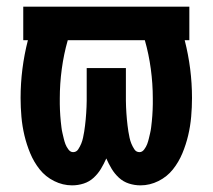

<svg xmlns="http://www.w3.org/2000/svg" viewBox="-20 -550 640 578"><path d="M197 8Q169 8 143 -5Q117 -18 99.5 -40Q82 -62 71 -88.5Q60 -115 53.5 -142.5Q47 -170 44.5 -198.5Q42 -227 42 -255Q42 -299 47.5 -342.5Q53 -386 64 -429H50V-530H550V-429H536Q547 -386 552.5 -342.5Q558 -299 558 -255Q558 -227 555.5 -198.5Q553 -170 546.5 -142.5Q540 -115 529 -88.5Q518 -62 500.5 -40Q483 -18 457 -5Q431 8 403 8Q385 8 368 2.5Q351 -3 338 -15Q325 -27 316 -42Q307 -57 300 -73Q293 -57 284 -42Q275 -27 262 -15Q249 -3 232 2.5Q215 8 197 8ZM200 -92Q210 -92 215.5 -100.5Q221 -109 224.5 -117.5Q228 -126 230 -135.5Q232 -145 233.5 -154Q235 -163 236 -172Q237 -181 238 -190.5Q239 -200 239.5 -209.5Q240 -219 240.5 -228Q241 -237 241 -246.5Q241 -256 241 -265V-345H359V-265Q359 -256 359 -246.5Q359 -237 359.5 -228Q360 -219 360.5 -209.5Q361 -200 362 -190.5Q363 -181 364 -172Q365 -163 366.5 -154Q368 -145 370 -135.5Q372 -126 375.5 -117.5Q379 -109 384.5 -100.5Q390 -92 400 -92Q408 -92 414 -100Q420 -108 423 -116Q426 -124 428 -132.5Q430 -141 432 -149.5Q434 -158 435 -166.5Q436 -175 437 -184Q438 -193 438.5 -201.5Q439 -210 439.5 -219Q440 -228 440 -236.5Q440 -245 440 -254Q440 -298 434 -342.5Q428 -387 416 -429H184Q172 -387 166 -342.5Q160 -298 160 -254Q160 -245 160 -236.5Q160 -228 160.5 -219Q161 -210 161.5 -201.5Q162 -193 163 -184Q164 -175 165 -166.5Q166 -158 168 -149.5Q170 -141 172 -132.5Q174 -124 177 -116Q180 -108 186 -100Q192 -92 200 -92Z"/></svg>

Font: Iosevka Slab Extended
Style: Bold
Weight: 700
Width: 7
Monospace: yes
Designer: Belleve Invis
Foundry: Belleve Invis
Version: Version 11.1.0; ttfautohint (v1.8.3)